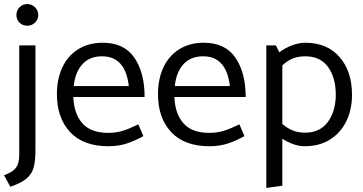

<svg xmlns="http://www.w3.org/2000/svg" viewBox="-20 -709 1791 948"><path d="M61 -635Q61 -658 76.5 -673.5Q92 -689 115 -689Q137 -689 153 -673Q169 -657 169 -635Q169 -613 153 -597.5Q137 -582 115 -582Q92 -582 76.5 -597Q61 -612 61 -635ZM31 213 0 156Q34 144 50 129Q66 114 71 92Q76 70 75 30V-485H155V30Q155 85 146.5 117Q138 149 111.5 172Q85 195 31 213Z M487 -498Q417 -498 365.5 -465.5Q314 -433 287.5 -375.5Q261 -318 261 -244Q261 -127 326 -57Q391 13 515 13Q565 13 606 -0.5Q647 -14 688 -37L663 -95Q618 -73 585.5 -63Q553 -53 514 -53Q428 -53 386.5 -100.5Q345 -148 342 -230H694Q694 -350 643.5 -424Q593 -498 487 -498ZM484 -431Q599 -431 616 -284H344Q351 -352 386.5 -391.5Q422 -431 484 -431Z M986 -498Q916 -498 864.5 -465.5Q813 -433 786.5 -375.5Q760 -318 760 -244Q760 -127 825 -57Q890 13 1014 13Q1064 13 1105 -0.5Q1146 -14 1187 -37L1162 -95Q1117 -73 1084.5 -63Q1052 -53 1013 -53Q927 -53 885.5 -100.5Q844 -148 841 -230H1193Q1193 -350 1142.5 -424Q1092 -498 986 -498ZM983 -431Q1098 -431 1115 -284H843Q850 -352 885.5 -391.5Q921 -431 983 -431Z M1718 -241Q1718 -167 1689.5 -109.5Q1661 -52 1608.5 -19.5Q1556 13 1485 13Q1432 13 1374 -24V208L1295 219V-485H1342L1359 -451Q1389 -473 1423 -485.5Q1457 -498 1487 -498Q1595 -498 1656.5 -427.5Q1718 -357 1718 -241ZM1638 -240Q1638 -326 1599.5 -378.5Q1561 -431 1488 -431Q1452 -431 1425 -420Q1398 -409 1374 -386V-97Q1398 -76 1425 -65Q1452 -54 1487 -54Q1559 -54 1598 -106Q1637 -158 1638 -240Z"/></svg>

Font: Catamaran
Style: Regular
Weight: 400
Designer: Pria Ravichandran
Version: Version 1.000;PS 001.000;hotconv 1.0.70;makeotf.lib2.5.58329